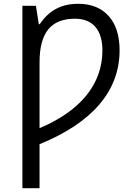

<svg xmlns="http://www.w3.org/2000/svg" viewBox="-20 -745 701 1005"><path d="M389.2 -725.1C302.7 -725.1 237.3 -691.9 188 -618.2H183.1L168 -714.8H97.2V240.2H187V9.8C460.9 -101.6 606 -267.1 606 -481.9C606 -558.6 586.9 -618.7 548.8 -661.1C510.7 -703.6 457.5 -725.1 389.2 -725.1ZM187 -418C187 -575.7 247.6 -647 373 -647C464.8 -647 516.1 -588.9 516.1 -481C516.1 -305.7 401.9 -164.1 187 -74.2Z"/></svg>

Font: Noto Reveo Sans
Style: Regular
Weight: 400
Designer: Monotype Design team
Foundry: Monotype Imaging Inc.
Version: Version 1.04